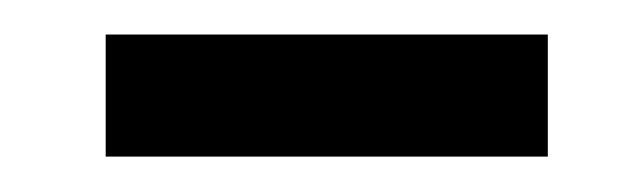

<svg xmlns="http://www.w3.org/2000/svg" viewBox="-20 -544 360 109"><path d="M40 -455.1V-524.4H291V-455.1Z"/></svg>

Font: irohakakuC Regular
Style: Regular
Weight: 400
Designer: [Source Han Sans]
Ryoko NISHIZUKA Ë•øÂ°öÊ∂ºÂ≠ê (kana & ideographs); Paul D. Hunt (Latin, Greek & Cyrillic); Wenlong ZHAN
Version: Version 1.001.20160904